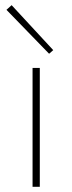

<svg xmlns="http://www.w3.org/2000/svg" viewBox="-20 -723 280 743"><path d="M5 -685 25 -703 186 -529 170 -515ZM106 -460H134V0H106Z"/></svg>

Font: Ysabeau SC Extralight
Style: Regular
Weight: 200
Designer: Christian Thalmann (Catharsis Fonts)
Version: Version 0.003